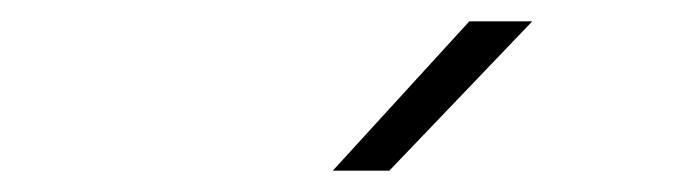

<svg xmlns="http://www.w3.org/2000/svg" viewBox="-20 -805 640 180"><path d="M292 -645 420 -785H479L345 -645Z"/></svg>

Font: JetBrains Mono NL Thin
Style: Italic
Weight: 100
Italic angle: -9°
Monospace: yes
Designer: Philipp Nurullin, Konstantin Bulenkov
Foundry: JetBrains
Version: Version 2.305; ttfautohint (v1.8.4.7-5d5b)